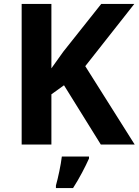

<svg xmlns="http://www.w3.org/2000/svg" viewBox="-20 -734 704 975"><path d="M664 0 413 -398 662 -714H494L301 -471C281 -443 261 -415 241 -387V-714H90V0H241V-255L305 -301L492 0ZM432 71V61H294C289 104 275 169 264 208V221H351C385 168 412 115 432 71Z"/></svg>

Font: Noto Sans Adlam
Style: Bold
Weight: 700
Designer: Mark Jamra, Neil Patel
Foundry: JamraPatel LLC
Version: Version 3.001